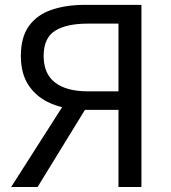

<svg xmlns="http://www.w3.org/2000/svg" viewBox="-20 -753 690 773"><path d="M457 0V-310.8H305.7Q238.7 -313.6 183.8 -337Q129 -360.4 96.5 -407.5Q64 -454.7 64 -527.7Q64 -603.7 96.8 -648.8Q129.6 -693.9 187.9 -713.6Q246.2 -733.4 320.3 -733.4H549.4V0ZM333.7 -385.3H457V-657.9H333.7Q247.7 -657.9 201.7 -629.1Q155.7 -600.2 155.7 -527.7Q155.7 -456.2 201.7 -420.7Q247.7 -385.3 333.7 -385.3ZM24.8 0 264.4 -375.3 337.2 -335.4 131.2 0Z"/></svg>

Font: Noto Sans TC Thin
Style: Regular
Weight: 100
Designer: Ryoko NISHIZUKA 西塚涼子 (kana, bopomofo & ideographs); Paul D. Hunt (Latin, Greek & Cyrillic); Sandoll Communications 산돌커뮤니
Foundry: Adobe
Version: Version 2.004-H2;hotconv 1.0.118;makeotfexe 2.5.65603